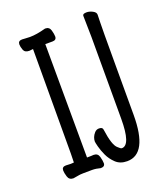

<svg xmlns="http://www.w3.org/2000/svg" viewBox="-134 -794 768 901"><g transform="rotate(-20 250.0 -344.0)"><path d="M346 17Q311 17 289.5 -3.5Q268 -24 256.5 -49Q245 -74 239.5 -95.5Q234 -117 234 -122Q234 -132 238 -142.5Q242 -153 251 -163Q260 -173 273 -173Q291 -173 292 -160Q303 -78 325 -61Q337 -49 343 -49Q387 -49 387 -180V-589Q387 -623 385 -695Q385 -705 405 -705Q419 -705 434.5 -697Q450 -689 450 -677Q450 -665 449 -640Q448 -622 448 -421V-177Q448 17 346 17ZM81 6Q60 6 54 -13.5Q48 -33 48 -45Q48 -63 68 -63L92 -62L108 -63L109 -107L110 -629L91 -627Q69 -627 63 -643Q57 -659 57 -671Q57 -689 77 -689Q82 -689 93.5 -688Q105 -687 116 -687Q149 -687 196 -700Q217 -700 222.5 -680.5Q228 -661 228 -649Q228 -631 208 -631H172Q173 -152 174 -64Q199 -64 207 -65Q228 -65 233.5 -45Q239 -25 239 -12Q239 5 218 5Q196 -1 176 -1Q119 -1 111 1Z"/></g></svg>

Font: LXGW WenKai Mono TC
Style: Regular
Weight: 400
Designer: LXGW / Fontworks Inc.
Foundry: LXGW / Fontworks Inc.
Version: Version 1.330